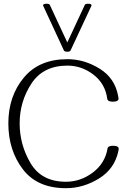

<svg xmlns="http://www.w3.org/2000/svg" viewBox="-20 -989 676 1021"><path d="M466.8 -960.4Q466.8 -969.2 447.8 -969.2Q433.6 -969.2 430.7 -962.4L337.9 -763.2L245.1 -962.4Q242.2 -969.2 228 -969.2Q209 -969.2 209 -960.4Q209 -958.5 210 -957.5L319.8 -720.7Q322.8 -713.9 337.9 -713.9Q352.1 -713.9 355.5 -721.2L465.8 -957.5Q466.8 -959.5 466.8 -960.4ZM611.3 -197.3Q611.3 -194.3 609.4 -185.5Q589.4 -90.8 506.1 -39.6Q422.9 11.7 330.6 11.7Q177.7 11.7 101.1 -89.4Q24.4 -190.4 24.4 -333Q24.4 -476.6 106 -575.4Q187.5 -674.3 338.4 -674.3Q428.7 -674.3 510.3 -623.5Q591.8 -572.8 608.4 -477.5Q610.4 -469.7 610.4 -464.8Q610.4 -448.2 579.6 -448.2Q552.7 -448.2 550.3 -463.9Q539.6 -543.9 477.1 -592Q414.6 -640.1 338.4 -640.1Q209.5 -640.1 147 -544.4Q84.5 -448.7 84.5 -333Q84.5 -219.2 142.8 -120.8Q201.2 -22.5 330.6 -22.5Q408.7 -22.5 473.6 -71.5Q538.6 -120.6 551.8 -199.2Q554.2 -213.9 581.1 -213.9Q611.3 -213.9 611.3 -197.3Z"/></svg>

Font: Gayathri Thin
Style: Regular
Weight: 100
Designer: Binoy Dominic <binoy.domenic@gmail.com>
Foundry: SMC
Version: Version 1.000